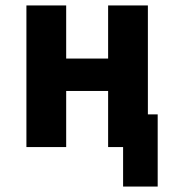

<svg xmlns="http://www.w3.org/2000/svg" viewBox="-20 -540 640 705"><path d="M559 145H432V0H377V-206H223V0H77V-520H223V-325H377V-520H523V-120H559Z"/></svg>

Font: Iosevka Heavy Extended
Style: Regular
Weight: 900
Width: 7
Monospace: yes
Designer: Belleve Invis
Foundry: Belleve Invis
Version: Version 32.5.0; ttfautohint (v1.8.4)